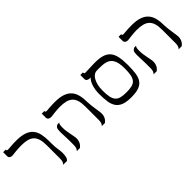

<svg xmlns="http://www.w3.org/2000/svg" viewBox="105 -1277 2020 2020"><g transform="rotate(-45 1115.5 -267.0)"><path d="M431.2 -234.9Q431.2 -212.9 433.1 -193.6Q435.1 -174.3 437.5 -157Q439.9 -139.6 441.9 -124.5Q443.8 -109.4 443.8 -96.2Q443.8 -58.1 437.7 -35.4Q431.6 -12.7 415.5 0H358.4Q362.8 -3.9 367.2 -9.3Q371.6 -14.6 374.8 -22.2Q377.9 -29.8 380.1 -40.3Q382.3 -50.8 382.3 -64.9V-264.6Q382.3 -321.3 371.1 -358.2Q359.9 -395 336.2 -416.7Q312.5 -438.5 275.9 -447.3Q239.3 -456.1 188.5 -456.1Q164.1 -456.1 141.1 -454.3Q118.2 -452.6 99.4 -450.7Q80.6 -448.7 66.9 -447Q53.2 -445.3 47.9 -445.3Q31.2 -445.3 18.8 -454.1Q6.3 -462.9 6.3 -481V-540H45.4V-534.7Q45.4 -529.3 49.3 -526.1Q53.2 -522.9 65.4 -522.9Q80.1 -522.9 108.9 -526.1Q137.7 -529.3 188.5 -529.3Q261.2 -529.3 308.3 -513.2Q355.5 -497.1 382.8 -465.6Q410.2 -434.1 420.7 -387.5Q431.2 -340.8 431.2 -279.8Z M655.8 -96.2Q655.8 -77.1 651.4 -62Q647 -46.9 640.4 -35.2Q633.8 -23.4 625.2 -14.9Q616.7 -6.3 608.9 0H561.5Q565.9 -3.9 570.3 -9.3Q574.7 -14.6 577.9 -22.2Q581.1 -29.8 583.3 -40.3Q585.4 -50.8 585.4 -64.9V-127Q585.4 -132.3 585.2 -143.8Q585 -155.3 584.5 -169.2Q584 -183.1 583.5 -198.5Q583 -213.9 582.5 -227.8Q582 -241.7 581.8 -252.4Q581.5 -263.2 581.5 -268.1Q581.5 -287.1 583.3 -299.3Q585 -311.5 589.1 -319.6Q593.3 -327.6 599.9 -332.8Q606.4 -337.9 616.7 -343.3H644.5Q635.7 -335 633.1 -321Q630.4 -307.1 630.4 -278.3Q630.4 -253.4 634.3 -227.1Q638.2 -200.7 643.1 -176.3Q647.9 -151.9 651.9 -131.1Q655.8 -110.4 655.8 -96.2ZM1027.8 -96.2Q1027.8 -77.1 1023.4 -62Q1019 -46.9 1012.5 -35.2Q1005.9 -23.4 997.3 -14.9Q988.8 -6.3 981 0H933.6Q938 -3.9 942.4 -9.3Q946.8 -14.6 950 -22.2Q953.1 -29.8 955.3 -40.3Q957.5 -50.8 957.5 -64.9V-269.5Q957.5 -323.2 946.3 -359.1Q935.1 -395 911.4 -416.5Q887.7 -438 851.1 -447Q814.5 -456.1 763.7 -456.1Q742.2 -456.1 720.2 -454.1Q698.2 -452.1 679.2 -450Q660.2 -447.8 645.5 -445.8Q630.9 -443.8 623 -443.8Q606 -443.8 593.3 -453.1Q580.6 -462.4 580.6 -481V-540H619.6V-534.7Q619.6 -529.3 623.5 -526.1Q627.4 -522.9 639.6 -522.9Q646 -522.9 655.3 -523.9Q664.6 -524.9 679.2 -526.1Q693.8 -527.3 714.4 -528.3Q734.9 -529.3 763.7 -529.3Q834.5 -529.3 881.3 -513.2Q928.2 -497.1 956.1 -465.6Q983.9 -434.1 995.1 -387.5Q1006.3 -340.8 1006.3 -279.8Q1006.3 -260.3 1009.8 -233.2Q1013.2 -206.1 1017.1 -179.2Q1021 -152.3 1024.4 -129.6Q1027.8 -106.9 1027.8 -96.2Z M1534.7 -259.3Q1534.7 -304.2 1528.1 -336.2Q1521.5 -368.2 1509 -389.4Q1496.6 -410.6 1479 -423.1Q1461.4 -435.5 1439.2 -441.7Q1417 -447.8 1390.6 -449.5Q1364.3 -451.2 1335 -451.2Q1328.1 -451.2 1320.1 -450.9Q1312 -450.7 1300.8 -449.7Q1284.2 -448.2 1266.8 -435.5Q1249.5 -422.9 1235.6 -398.9Q1221.7 -375 1212.9 -340.1Q1204.1 -305.2 1204.1 -259.3Q1204.1 -201.2 1211.7 -164.1Q1219.2 -127 1238 -105.5Q1256.8 -84 1288.6 -75.7Q1320.3 -67.4 1368.7 -67.4Q1417 -67.4 1449 -75Q1481 -82.5 1500 -103.3Q1519 -124 1526.9 -161.6Q1534.7 -199.2 1534.7 -259.3ZM1153.3 -259.3Q1153.3 -317.9 1168.7 -367.4Q1184.1 -417 1213.4 -446.3Q1209 -445.3 1204.3 -445.3Q1199.7 -445.3 1196.3 -445.3Q1179.7 -445.3 1167.2 -454.1Q1154.8 -462.9 1154.8 -481V-540H1193.8V-534.7Q1193.8 -528.8 1196.5 -524.4Q1199.2 -520 1209 -520Q1216.3 -520 1235.8 -520.8Q1255.4 -521.5 1278.1 -522.2Q1300.8 -522.9 1322 -523.7Q1343.3 -524.4 1354 -524.4Q1421.9 -524.4 1466.1 -510.7Q1510.3 -497.1 1536.4 -465.8Q1562.5 -434.6 1573 -383.8Q1583.5 -333 1583.5 -259.3Q1583.5 -189 1576.2 -138.7Q1568.8 -88.4 1546.1 -56.2Q1523.4 -23.9 1481.2 -9Q1439 5.9 1368.7 5.9Q1298.3 5.9 1256.1 -10.5Q1213.9 -26.9 1190.9 -59.8Q1168 -92.8 1160.6 -142.6Q1153.3 -192.4 1153.3 -259.3Z M1798.3 -96.2Q1798.3 -77.1 1793.9 -62Q1789.6 -46.9 1783 -35.2Q1776.4 -23.4 1767.8 -14.9Q1759.3 -6.3 1751.5 0H1704.1Q1708.5 -3.9 1712.9 -9.3Q1717.3 -14.6 1720.5 -22.2Q1723.6 -29.8 1725.8 -40.3Q1728 -50.8 1728 -64.9V-127Q1728 -132.3 1727.8 -143.8Q1727.5 -155.3 1727.1 -169.2Q1726.6 -183.1 1726.1 -198.5Q1725.6 -213.9 1725.1 -227.8Q1724.6 -241.7 1724.4 -252.4Q1724.1 -263.2 1724.1 -268.1Q1724.1 -287.1 1725.8 -299.3Q1727.5 -311.5 1731.7 -319.6Q1735.8 -327.6 1742.4 -332.8Q1749 -337.9 1759.3 -343.3H1787.1Q1778.3 -335 1775.6 -321Q1772.9 -307.1 1772.9 -278.3Q1772.9 -253.4 1776.9 -227.1Q1780.8 -200.7 1785.6 -176.3Q1790.5 -151.9 1794.4 -131.1Q1798.3 -110.4 1798.3 -96.2ZM2170.4 -96.2Q2170.4 -77.1 2166 -62Q2161.6 -46.9 2155 -35.2Q2148.4 -23.4 2139.9 -14.9Q2131.3 -6.3 2123.5 0H2076.2Q2080.6 -3.9 2085 -9.3Q2089.4 -14.6 2092.5 -22.2Q2095.7 -29.8 2097.9 -40.3Q2100.1 -50.8 2100.1 -64.9V-269.5Q2100.1 -323.2 2088.9 -359.1Q2077.6 -395 2054 -416.5Q2030.3 -438 1993.7 -447Q1957 -456.1 1906.2 -456.1Q1884.8 -456.1 1862.8 -454.1Q1840.8 -452.1 1821.8 -450Q1802.7 -447.8 1788.1 -445.8Q1773.4 -443.8 1765.6 -443.8Q1748.5 -443.8 1735.8 -453.1Q1723.1 -462.4 1723.1 -481V-540H1762.2V-534.7Q1762.2 -529.3 1766.1 -526.1Q1770 -522.9 1782.2 -522.9Q1788.6 -522.9 1797.9 -523.9Q1807.1 -524.9 1821.8 -526.1Q1836.4 -527.3 1856.9 -528.3Q1877.4 -529.3 1906.2 -529.3Q1977.1 -529.3 2023.9 -513.2Q2070.8 -497.1 2098.6 -465.6Q2126.5 -434.1 2137.7 -387.5Q2148.9 -340.8 2148.9 -279.8Q2148.9 -260.3 2152.3 -233.2Q2155.8 -206.1 2159.7 -179.2Q2163.6 -152.3 2167 -129.6Q2170.4 -106.9 2170.4 -96.2Z"/></g></svg>

Font: Arian Grqi
Style: Regular
Weight: 400
Designer: Ruben Hakobyan (Tarumian)
Foundry: Ruben Hakobyan (Tarumian)
Version: Version 1.003